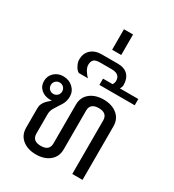

<svg xmlns="http://www.w3.org/2000/svg" viewBox="-226 -1083 1101 1217"><g transform="rotate(30 325.0 -474.5)"><path d="M162.9 -450.4Q150.8 -462.5 133.3 -462.5Q115.8 -462.5 103.8 -450.4Q91.7 -438.3 91.7 -420.8Q91.7 -403.3 103.8 -391.2Q115.8 -379.2 133.3 -379.2Q150.8 -379.2 162.9 -391.2Q175 -403.3 175 -420.8Q175 -438.3 162.9 -450.4ZM166.7 -250V-108.3Q166.7 -54.2 229.2 -54.2Q291.7 -54.2 291.7 -108.3V-391.7Q291.7 -445.8 330 -477.1Q368.3 -508.3 429.2 -508.3Q490 -508.3 528.3 -477.1Q566.7 -445.8 566.7 -391.7V0H491.7V-391.7Q491.7 -445.8 429.2 -445.8Q366.7 -445.8 366.7 -391.7V-108.3Q366.7 -54.2 328.3 -22.9Q290 8.3 229.2 8.3Q168.3 8.3 130 -22.9Q91.7 -54.2 91.7 -108.3V-250Q91.7 -259.2 93.3 -267.5Q95 -275.8 98.8 -283.3Q102.5 -290.8 105.4 -295.8Q108.3 -300.8 115.4 -308.3Q122.5 -315.8 125.4 -318.3Q128.3 -320.8 137.1 -328.8Q145.8 -336.7 147.5 -338.3Q142.5 -337.5 133.3 -337.5Q95 -337.5 68.3 -360.4Q41.7 -383.3 41.7 -420.8Q41.7 -458.3 68.3 -483.3Q95 -508.3 133.3 -508.3Q176.7 -508.3 205 -481.7Q233.3 -455 233.3 -416.7Q233.3 -382.5 216.7 -355Q200 -327.5 183.3 -302.5Q166.7 -277.5 166.7 -250Z M275 -750H333.3H391.7Q440.8 -750 466.2 -723.8Q491.7 -697.5 491.7 -650Q491.7 -636.7 481.7 -620.8H616.7V-575H358.3V-620.8H428.3Q437.5 -635 437.5 -650Q437.5 -700 375 -700H333.3H291.7Q257.5 -700 245.4 -687.1Q233.3 -674.2 233.3 -650Q233.3 -631.7 246.7 -609.6Q260 -587.5 275 -575H208.3Q192.5 -581.7 179.6 -606.2Q166.7 -630.8 166.7 -650Q166.7 -695.8 195.8 -722.9Q225 -750 275 -750Z M316.7 -958.3H383.3V-808.3H316.7Z"/></g></svg>

Font: BoonBaan
Style: Regular
Weight: 400
Designer: Sungsit Sawaiwan
Foundry: FontUni
Version: Version 2.0